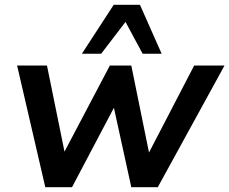

<svg xmlns="http://www.w3.org/2000/svg" viewBox="-20 -777 952 797"><path d="M168 0 51 -505H175L255 -112H229L436 -505H525L605 -112H582L786 -505H912L635 0H525L437 -402H491L279 0ZM320 -554 452 -757H561L651 -554H572L501 -686L400 -554Z"/></svg>

Font: Mulish ExtraLight
Style: Bold Italic
Weight: 700
Italic angle: -9°
Version: Version 3.603